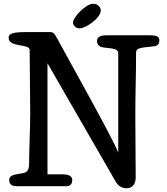

<svg xmlns="http://www.w3.org/2000/svg" viewBox="-20 -992 889 1023"><path d="M517 -936C517 -953 502 -972 476 -972C438 -972 369 -900 369 -872C369 -856 384 -841 404 -841C439 -841 517 -897 517 -936ZM596 -25C610 1 633 11 654 11C689 11 703 -15 703 -47C703 -141 701 -281 701 -368C701 -517 705 -571 705 -712C705 -734 723 -738 790 -744C815 -746 829 -752 829 -776C829 -797 817 -804 775 -804H548C516 -804 497 -795 497 -774C497 -747 517 -740 539 -738C596 -733 610 -728 610 -705V-179C582 -254 346 -673 288 -781C270 -814 264 -821 248 -821H118C44 -821 26 -812 26 -791C26 -737 138 -761 138 -726C138 -622 141 -498 141 -388C141 -292 135 -205 135 -119C135 -81 121 -72 94 -68C49 -61 29 -57 29 -32C29 -5 50 0 70 0H335C351 0 365 -10 365 -32C365 -57 340 -63 315 -63H233V-655Z"/></svg>

Font: Life Savers
Style: ExtraBold
Weight: 800
Designer: Pablo Impallari, Rodrigo Fuenzalida, Brenda Gallo
Foundry: Pablo Impallari, Rodrigo Fuenzalida, Brenda Gallo
Version: Version 3.000